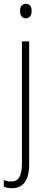

<svg xmlns="http://www.w3.org/2000/svg" viewBox="-38 -812 252 1007"><path d="M67 -754C67 -733 77 -716 97 -716C118 -716 128 -732 128 -755C128 -775 120 -792 98 -792C76 -792 67 -775 67 -754ZM24 175C78 175 115 141 115 49V-595H77V44C77 108 61 140 21 140C7 140 -7 137 -18 132V167C-8 172 6 175 24 175Z"/></svg>

Font: Noto Sans Malayalam UI Condensed ExtraLight
Style: Regular
Weight: 200
Width: 3
Designer: Jelle Bosma - Monotype Design Team
Foundry: Monotype Imaging Inc.
Version: Version 2.104